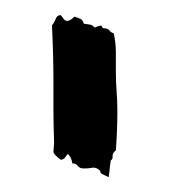

<svg xmlns="http://www.w3.org/2000/svg" viewBox="-20 -783 228 258"><path d="M61.5 -762.7Q63.5 -760.7 65.4 -757.8Q67.4 -754.9 70.3 -754.9Q74.2 -754.9 80.1 -760.7Q85 -758.8 87.9 -757.8Q90.8 -756.8 92.8 -751Q103.5 -750 104.5 -748.5Q105.5 -747.1 107.4 -746.1Q114.3 -749 115.7 -748.5Q117.2 -748 118.2 -745.1Q125 -745.1 127 -742.2Q128.9 -739.3 132.8 -738.3Q135.7 -725.6 135.7 -712.4Q135.7 -699.2 135.7 -685.5Q135.7 -672.9 136.7 -660.2Q137.7 -647.5 137.7 -633.8Q137.7 -621.1 137.2 -607.9Q136.7 -594.7 135.7 -581.1Q130.9 -577.1 131.3 -573.2Q131.8 -569.3 128.9 -567.4Q127.9 -561.5 127.4 -556.2Q127 -550.8 126 -544.9Q115.2 -549.8 115.2 -550.8Q115.2 -551.8 114.3 -553.7Q109.4 -558.6 104 -557.6Q98.6 -556.6 92.8 -556.6Q86.9 -556.6 84.5 -560.1Q82 -563.5 77.1 -563.5Q76.2 -571.3 71.3 -576.2Q69.3 -574.2 67.4 -571.3Q65.4 -568.4 61.5 -568.4Q57.6 -571.3 54.7 -574.2Q51.8 -577.1 51.8 -579.1L52.7 -590.8Q51.8 -618.2 51.8 -635.7Q51.8 -653.3 51.8 -670.9Q51.8 -690.4 51.3 -710Q50.8 -729.5 49.8 -749Q52.7 -752 54.7 -757.3Q56.6 -762.7 61.5 -762.7Z"/></svg>

Font: Caesar Dressing
Style: Regular
Weight: 400
Designer: Dathan Boardman
Foundry: Open Window
Version: Version 1.000